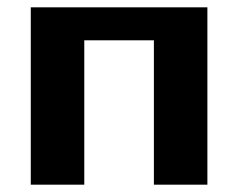

<svg xmlns="http://www.w3.org/2000/svg" viewBox="-20 -504 650 524"><path d="M546 0V-484H64V0H210V-394H400V0Z"/></svg>

Font: Play
Style: Bold
Weight: 700
Designer: Jonas Hecksher
Foundry: Jonas Hecksher, Playtypeª, e-types AS
Version: Version 1.002